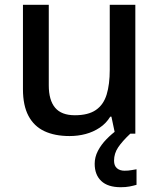

<svg xmlns="http://www.w3.org/2000/svg" viewBox="-20 -559 667 803"><path d="M546 -539V0H461L446 -71H441Q424 -43 397 -25Q370 -7 338 1.5Q306 10 271 10Q209 10 165.5 -10.5Q122 -31 99 -74.5Q76 -118 76 -186V-539H184V-202Q184 -140 210.5 -108.5Q237 -77 293 -77Q349 -77 381 -99Q413 -121 426 -163.5Q439 -206 439 -267V-539ZM457 113Q457 134 469 144.5Q481 155 501 155Q517 155 530 152.5Q543 150 551 149V214Q537 218 521.5 221Q506 224 485 224Q431 224 403.5 198Q376 172 376 126Q376 98 389.5 72Q403 46 425.5 23Q448 0 472 -17L525 0Q491 32 474 57.5Q457 83 457 113Z"/></svg>

Font: Noto Sans Khmer Medium
Style: Regular
Weight: 500
Version: Version 2.003